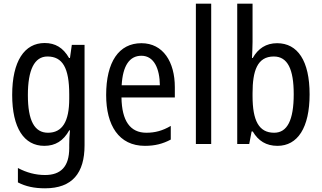

<svg xmlns="http://www.w3.org/2000/svg" viewBox="-20 -780 1742 1040"><path d="M222 -547C112 -547 46 -448 46 -266C46 -87 110 10 220 10C280 10 323 -17 355 -74H359C356 -48 355 -15 355 5V22C355 123 309 168 224 168C173 168 124 155 77 130V208C119 230 166 240 224 240C372 240 438 157 438 7V-537H369L359 -466H354C322 -522 279 -547 222 -547ZM237 -474C319 -474 355 -412 355 -269V-245C355 -121 317 -61 240 -61C167 -61 131 -126 131 -265C131 -401 166 -474 237 -474Z M746 -546C624 -546 555 -445 555 -265C555 -102 623 10 765 10C819 10 862 -1 905 -24V-98C861 -72 820 -61 773 -61C685 -61 640 -125 638 -252H927V-308C927 -444 864 -546 746 -546ZM746 -478C815 -478 845 -407 846 -318H639C645 -425 682 -478 746 -478Z M1124 0V-760H1041V0Z M1348 -553V-760H1265V0H1330L1343 -68H1349C1379 -17 1422 10 1483 10C1592 10 1657 -88 1657 -269C1657 -451 1592 -546 1481 -546C1421 -546 1378 -517 1349 -466H1345C1346 -493 1348 -524 1348 -553ZM1463 -474C1538 -474 1571 -405 1571 -270C1571 -129 1536 -61 1465 -61C1382 -61 1348 -127 1348 -260V-275C1348 -395 1373 -474 1463 -474Z"/></svg>

Font: Noto Sans Lao Looped Condensed
Style: Regular
Weight: 400
Width: 3
Designer: Mark Frömberg, Ben Mitchell
Foundry: The Fontpad Ltd
Version: Version 1.002